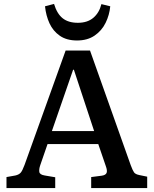

<svg xmlns="http://www.w3.org/2000/svg" viewBox="-20 -957 782 977"><path d="M13 0V-56L58 -64Q76 -68 85 -78Q94 -88 105 -118L314 -700H438L645 -117Q655 -90 662 -80Q669 -70 690 -66L729 -58V0H444V-56L498 -63Q518 -66 522.5 -77.5Q527 -89 518 -113L480 -224H222L185 -117Q178 -97 180 -82.5Q182 -68 208 -64L261 -55V0ZM244 -290H459L356 -602H352ZM372 -751Q319 -751 284.5 -775Q250 -799 232 -838Q214 -877 209 -925L255 -937Q270 -887 299 -864Q328 -841 376 -841Q425 -841 455 -866.5Q485 -892 496 -936L541 -925Q537 -881 517.5 -841Q498 -801 461.5 -776Q425 -751 372 -751Z"/></svg>

Font: Literata Medium
Style: Regular
Weight: 500
Designer: Latin by Veronika Burian and Jose Scaglione. Greek by Irene Vlachou. Cyrillic by Vera Evstafieva.
Foundry: TypeTogether
Version: Version 3.103; ttfautohint (v1.8.4.7-5d5b);gftools[0.9.29]